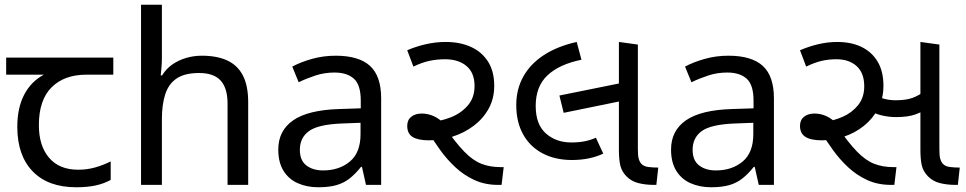

<svg xmlns="http://www.w3.org/2000/svg" viewBox="-20 -780 4077 810"><path d="M301 10Q183 10 118 -57Q53 -124 53 -245Q53 -325 82 -380.5Q111 -436 165 -465H6V-537H458V-465H345Q251 -465 197.5 -411.5Q144 -358 144 -252Q144 -165 187 -114.5Q230 -64 310 -64Q347 -64 381 -73.5Q415 -83 447 -99V-21Q418 -5 383 2.5Q348 10 301 10Z M663 -537Q663 -518 661.5 -498Q660 -478 658 -462H664Q681 -490 707 -508Q733 -526 765 -535.5Q797 -545 831 -545Q896 -545 939.5 -524.5Q983 -504 1005 -461Q1027 -418 1027 -349V0H940V-343Q940 -408 911 -440Q882 -472 820 -472Q760 -472 726 -449.5Q692 -427 677.5 -383.5Q663 -340 663 -277V0H575V-760H663Z M1396 -545Q1494 -545 1541 -502Q1588 -459 1588 -365V0H1524L1507 -76H1503Q1480 -47 1455.5 -27.5Q1431 -8 1399.5 1Q1368 10 1323 10Q1275 10 1236.5 -7Q1198 -24 1176 -59.5Q1154 -95 1154 -149Q1154 -229 1217 -272.5Q1280 -316 1411 -320L1502 -323V-355Q1502 -422 1473 -448Q1444 -474 1391 -474Q1349 -474 1311 -461.5Q1273 -449 1240 -433L1213 -499Q1248 -518 1296 -531.5Q1344 -545 1396 -545ZM1422 -259Q1322 -255 1283.5 -227Q1245 -199 1245 -148Q1245 -103 1272.5 -82Q1300 -61 1343 -61Q1411 -61 1456 -98.5Q1501 -136 1501 -214V-262Z M2081 0Q2026 0 1981.5 -20.5Q1937 -41 1901.5 -74Q1866 -107 1837.5 -146.5Q1809 -186 1785 -225L1793 -265Q1838 -268 1881.5 -285Q1925 -302 1953.5 -335Q1982 -368 1982 -417Q1982 -473 1948 -501.5Q1914 -530 1858 -530Q1822 -530 1790.5 -523Q1759 -516 1724 -499L1698 -568Q1735 -584 1776.5 -593.5Q1818 -603 1860 -603Q1921 -603 1967 -582Q2013 -561 2039 -520Q2065 -479 2065 -418Q2065 -364 2041.5 -321.5Q2018 -279 1978 -249Q1938 -219 1889 -203.5Q1840 -188 1790 -188Q1744 -188 1721 -202Q1698 -216 1698 -249Q1698 -274 1715 -287.5Q1732 -301 1759 -301Q1785 -301 1810 -290Q1835 -279 1868 -246H1855Q1902 -178 1938.5 -140.5Q1975 -103 2011 -89Q2047 -75 2091 -75H2105L2096 0Z M2393 -105Q2322 -105 2269 -133Q2216 -161 2187 -213Q2158 -265 2158 -337Q2158 -404 2188 -457.5Q2218 -511 2275 -548Q2332 -585 2413 -603L2433 -528Q2340 -509 2290 -462.5Q2240 -416 2240 -333Q2240 -255 2283 -217Q2326 -179 2390 -179Q2422 -179 2447 -184Q2472 -189 2494 -199L2525 -132Q2498 -119 2464.5 -112Q2431 -105 2393 -105ZM2358 -304 2340 -377 2607 -431V-355ZM2739 0Q2704 0 2673.5 -7.5Q2643 -15 2622 -37Q2603 -57 2597 -81.5Q2591 -106 2591 -148V-603L2671 -592V-152Q2671 -125 2674 -112.5Q2677 -100 2683 -92Q2694 -78 2715 -75.5Q2736 -73 2757 -73L2749 0Z M3053 -545Q3151 -545 3198 -502Q3245 -459 3245 -365V0H3181L3164 -76H3160Q3137 -47 3112.5 -27.5Q3088 -8 3056.5 1Q3025 10 2980 10Q2932 10 2893.5 -7Q2855 -24 2833 -59.5Q2811 -95 2811 -149Q2811 -229 2874 -272.5Q2937 -316 3068 -320L3159 -323V-355Q3159 -422 3130 -448Q3101 -474 3048 -474Q3006 -474 2968 -461.5Q2930 -449 2897 -433L2870 -499Q2905 -518 2953 -531.5Q3001 -545 3053 -545ZM3079 -259Q2979 -255 2940.5 -227Q2902 -199 2902 -148Q2902 -103 2929.5 -82Q2957 -61 3000 -61Q3068 -61 3113 -98.5Q3158 -136 3158 -214V-262Z M3739 0Q3683 0 3638.5 -20.5Q3594 -41 3558.5 -74Q3523 -107 3494.5 -146.5Q3466 -186 3442 -225L3453 -265Q3496 -270 3535.5 -287.5Q3575 -305 3600.5 -337Q3626 -369 3626 -416Q3626 -472 3594 -501Q3562 -530 3509 -530Q3475 -530 3445.5 -523Q3416 -516 3381 -499L3355 -568Q3392 -584 3432 -593.5Q3472 -603 3512 -603Q3571 -603 3614.5 -582Q3658 -561 3682.5 -520Q3707 -479 3707 -418Q3707 -364 3684.5 -321.5Q3662 -279 3624.5 -249Q3587 -219 3540.5 -203.5Q3494 -188 3447 -188Q3401 -188 3378 -202.5Q3355 -217 3355 -249Q3355 -274 3372 -287.5Q3389 -301 3416 -301Q3442 -301 3466.5 -290Q3491 -279 3525 -246H3512Q3559 -178 3595.5 -140.5Q3632 -103 3668 -89Q3704 -75 3748 -75H3762L3753 0ZM3761 -286Q3728 -286 3696.5 -294Q3665 -302 3642 -318L3651 -389Q3672 -376 3699.5 -366.5Q3727 -357 3758 -357Q3802 -357 3829.5 -367Q3857 -377 3888 -400L3903 -329Q3874 -309 3842.5 -297.5Q3811 -286 3761 -286ZM4011 0Q3976 0 3945.5 -7.5Q3915 -15 3894 -37Q3875 -57 3869 -81.5Q3863 -106 3863 -148V-603L3943 -592V-152Q3943 -125 3946 -112.5Q3949 -100 3955 -92Q3966 -78 3987 -75.5Q4008 -73 4029 -73L4021 0Z"/></svg>

Font: guzrati15
Style: Regular
Weight: 400
Designer: Jelle Bosma - Monotype Design Team
Foundry: Monotype Imaging Inc.
Version: Version 2.006